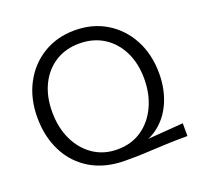

<svg xmlns="http://www.w3.org/2000/svg" viewBox="-128 -868 1044 1016"><g transform="rotate(-20 393.5 -360.0)"><path d="M411 10Q298 10 217 -38Q136 -86 93 -170.5Q50 -255 50 -363Q50 -470 94 -553Q138 -636 215.5 -683Q293 -730 392 -730Q493 -730 570.5 -683Q648 -636 692 -553Q736 -470 736 -362Q736 -282 709 -213.5Q682 -145 630 -99Q578 -53 501 -37ZM392 -60Q471 -60 529 -99.5Q587 -139 619.5 -208Q652 -277 652 -364Q652 -450 619.5 -516Q587 -582 528.5 -619Q470 -656 392 -656Q314 -656 256 -619Q198 -582 166 -516.5Q134 -451 134 -364Q134 -276 166.5 -207.5Q199 -139 257 -99.5Q315 -60 392 -60ZM411 10 393 -44 763 -72V0Q702 0 660.5 1.5Q619 3 584 5Q549 7 509 8.5Q469 10 411 10Z"/></g></svg>

Font: Instrument Sans
Style: Regular
Weight: 400
Designer: Rodrigo Fuenzalida
Foundry: fragTYPE
Version: Version 1.000;gftools[0.9.28]